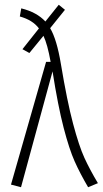

<svg xmlns="http://www.w3.org/2000/svg" viewBox="-20 -776 430 804"><path d="M390 -9 349 8Q315 -50 292.5 -100.5Q270 -151 246.5 -241Q223 -331 200 -477L68 8L26 -3L173 -517H192Q179 -590 162 -626L103 -554L74 -570L143 -657Q117 -692 63 -707L69 -741Q134 -725 170 -686L226 -756L252 -735L190 -658Q218 -611 235 -508Q261 -352 286 -258Q311 -164 333.5 -115Q356 -66 390 -9Z"/></svg>

Font: Fira Sans Extra Condensed ExtraLight
Style: Regular
Weight: 275
Width: 1
Designer: Carrois Corporate & Edenspiekermann AG
Foundry: Carrois Corporate GbR & Edenspiekermann AG
Version: Version 4.203